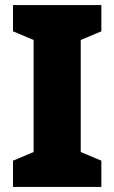

<svg xmlns="http://www.w3.org/2000/svg" viewBox="-20 -734 448 754"><path d="M378 0V-103L297 -137V-577L378 -611V-714H31V-611L112 -577V-137L31 -103V0Z"/></svg>

Font: Noto Sans Arabic UI SmCn Bk
Style: Regular
Weight: 900
Width: 4
Designer: Monotype Design Team, Nadine Chahine and Nizar Qandah
Foundry: Monotype Imaging Inc.
Version: Version 2.010